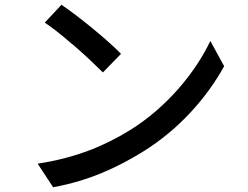

<svg xmlns="http://www.w3.org/2000/svg" viewBox="-20 -762 1040 806"><path d="M488 -536C432 -594 308 -695 238 -742L168 -667C200 -646 240 -614 279 -580L288 -573L296 -566C342 -526 385 -485 412 -458L488 -536ZM578 -124C734 -220 849 -354 921 -484L863 -590C802 -462 684 -313 523 -214C427 -155 305 -100 138 -75L203 24C358 -4 477 -62 578 -124Z"/></svg>

Font: Glow Sans SC Normal Medium
Style: Regular
Weight: 600
Designer: Ryoko NISHIZUKA (kana, bopomofo & ideographs); Paul D. Hunt (Latin, Greek & Cyrillic); Sandoll Communications, Soo-young
Version: Version 0.93